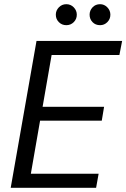

<svg xmlns="http://www.w3.org/2000/svg" viewBox="-20 -895 602 915"><path d="M31 0 154 -700H562L549 -633H226L183 -386H476L465 -320H171L127 -67H450L438 0ZM296 -775Q275 -775 260.5 -789.5Q246 -804 246 -825Q246 -845 260.5 -860Q275 -875 296 -875Q317 -875 331.5 -860Q346 -845 346 -825Q346 -804 331.5 -789.5Q317 -775 296 -775ZM457 -775Q435 -775 421 -789.5Q407 -804 407 -825Q407 -845 421 -860Q435 -875 457 -875Q477 -875 491.5 -860Q506 -845 506 -825Q506 -804 491.5 -789.5Q477 -775 457 -775Z"/></svg>

Font: DM Sans 20pt
Style: Italic
Weight: 400
Italic angle: -10°
Version: Version 4.004;gftools[0.9.30]